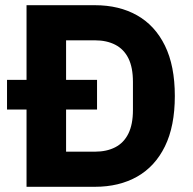

<svg xmlns="http://www.w3.org/2000/svg" viewBox="-20 -718 742 738"><path d="M82 0V-297H7V-411H82V-698H345Q438 -698 507 -659Q576 -620 614 -542.5Q652 -465 652 -349Q652 -233 614 -155.5Q576 -78 507 -39Q438 0 345 0ZM234 -135H345Q390 -135 423 -152Q456 -169 473.5 -204.5Q491 -240 491 -295V-403Q491 -459 473.5 -494Q456 -529 423 -546Q390 -563 345 -563H234V-411H353V-297H234Z"/></svg>

Font: IBM Plex Sans Var
Style: Regular
Weight: 400
Designer: Mike Abbink, Paul van der Laan, Pieter van Rosmalen
Foundry: Bold Monday
Version: Version 3.000